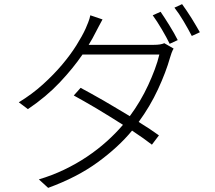

<svg xmlns="http://www.w3.org/2000/svg" viewBox="-20 -854 1040 929"><path d="M723 -637Q741 -637 753.5 -639Q766 -641 775 -645L820 -619Q815 -611 810 -597.5Q805 -584 803 -576Q783 -505 744.5 -422Q706 -339 651 -264Q680 -246 705 -229.5Q730 -213 749 -199L715 -154Q697 -168 672.5 -185.5Q648 -203 619 -222Q553 -142 453 -69Q353 4 213 55L168 14Q232 -5 290.5 -33Q349 -61 400.5 -95.5Q452 -130 496 -169.5Q540 -209 575 -250Q543 -270 510.5 -290.5Q478 -311 446.5 -329.5Q415 -348 387 -364Q359 -380 337 -392L370 -429Q392 -417 420.5 -401.5Q449 -386 480 -368Q511 -350 543.5 -330.5Q576 -311 608 -292Q634 -327 656.5 -365Q679 -403 697 -442Q715 -481 729 -518.5Q743 -556 751 -590H379Q334 -524 269 -455Q204 -386 115 -326L71 -359Q135 -398 187.5 -445.5Q240 -493 280.5 -541Q321 -589 349.5 -634.5Q378 -680 394 -715Q399 -726 406.5 -745Q414 -764 417 -780L476 -760Q467 -744 458 -726.5Q449 -709 442 -696Q435 -682 427 -667.5Q419 -653 409 -637ZM757 -797Q766 -784 777 -767Q788 -750 799.5 -731.5Q811 -713 821.5 -694.5Q832 -676 840 -660L801 -642Q794 -657 784 -675Q774 -693 763 -712Q752 -731 740.5 -748.5Q729 -766 719 -780ZM861 -834Q871 -820 883 -802.5Q895 -785 906.5 -766.5Q918 -748 928.5 -730Q939 -712 947 -698L908 -680Q891 -713 868.5 -751Q846 -789 824 -817Z"/></svg>

Font: SpoqaHanSansJP-Light
Style: Regular
Weight: 300
Designer: [Source Han Sans]
Ryoko NISHIZUKA  (kana & ideographs); Paul D. Hunt (Latin, Greek & Cyrillic); Wenlong ZHANG  (bopomofo
Foundry: Spoqa (http://bi.spoqa.com)
Version: Version 1.002.20150607